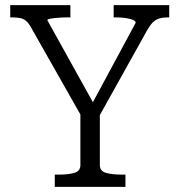

<svg xmlns="http://www.w3.org/2000/svg" viewBox="-20 -730 701 750"><path d="M294 -304 303 -267 100 -625Q91 -641 81 -649Q71 -657 58 -659.5Q45 -662 28 -662H20V-710H255V-662H241Q223 -662 205.5 -660.5Q188 -659 176.5 -657Q165 -655 165 -651L356 -307L329 -305L510 -641Q510 -648 499 -652.5Q488 -657 471 -659.5Q454 -662 436 -662H424V-710H641V-662H633Q616 -662 602.5 -658Q589 -654 578 -643.5Q567 -633 556 -614L362 -266L370 -304V-85Q370 -62 393.5 -55Q417 -48 452 -48H470V0H194V-48H212Q248 -48 271 -55Q294 -62 294 -85Z"/></svg>

Font: Roboto Serif SemiCondensed Light
Style: Regular
Weight: 300
Width: 4
Designer: Greg Gazdowicz
Foundry: Commercial Type
Version: Version 1.007